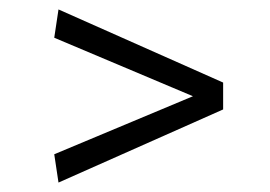

<svg xmlns="http://www.w3.org/2000/svg" viewBox="-20 -454 573 407"><path d="M95 -127 389 -250 95 -374 104 -434 453 -279V-222L104 -67Z"/></svg>

Font: Balthazar
Style: Regular
Weight: 400
Designer: Dario Manuel Muhafara
Foundry: Dario Manuel Muhafara
Version: Version 1.000